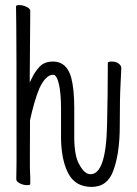

<svg xmlns="http://www.w3.org/2000/svg" viewBox="-20 -722 540 755"><path d="M99 2Q99 6 85.5 6Q72 6 58 -1Q44 -8 44 -17L45 -88Q45 -600 44 -621Q43 -684 43 -697Q43 -702 56.5 -702Q70 -702 84.5 -695Q99 -688 99 -679Q98 -561 97 -420V-398L107 -418Q116 -438 135 -459Q154 -480 189 -480Q242 -480 260 -417Q272 -371 272 -297V-178Q273 -106 292 -75Q312 -37 336 -37Q397 -37 401 -231Q404 -356 404 -475Q404 -480 420 -480Q436 -480 446.5 -472Q457 -464 457 -454.5Q457 -445 454 -391Q451 -337 451 -228.5Q451 -120 426 -52Q403 13 340.5 13Q278 13 250 -37.5Q222 -88 220 -175V-293Q220 -356 211.5 -392Q203 -428 189 -428Q160 -428 135 -375Q115 -327 98 -249V-248Q98 -155 97.5 -105Q97 -55 99 -23ZM99 -23Z"/></svg>

Font: LXGW WenKai Mono TC Light
Style: Regular
Weight: 300
Designer: LXGW / Fontworks Inc.
Foundry: LXGW / Fontworks Inc.
Version: Version 1.330